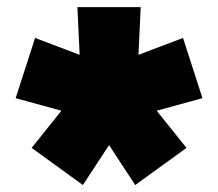

<svg xmlns="http://www.w3.org/2000/svg" viewBox="-20 -743 619 545"><path d="M215.3 -217.8 69.8 -323.2 154.3 -428.7 24.4 -464.4 79.6 -635.3 206.1 -587.4 199.7 -722.7H379.4L373 -587.4L499.5 -635.3L554.7 -464.4L424.8 -428.7L509.3 -323.2L363.8 -217.8L289.6 -331.1Z"/></svg>

Font: Giphurs Black
Style: Regular
Weight: 900
Version: Version 0.920; ttfautohint (v1.8.4.7-5d5b)